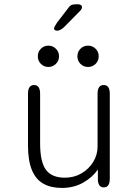

<svg xmlns="http://www.w3.org/2000/svg" viewBox="-20 -888 659 919"><path d="M143 -481Q172 -481 172 -439.5V-201.5Q172 -113.5 199.8 -75.5Q227.5 -37.5 290.5 -37.5Q334.5 -37.5 370 -58.2Q405.5 -79 426.2 -113Q447 -147 447 -186V-439.5Q447 -481 476.5 -481Q505.5 -481 505.5 -439.5V-32.5Q505.5 9 476.5 9Q452 9 448.5 -24V-76.5Q422 -38.5 377.5 -13.5Q333 11.5 276 11.5Q223.5 11.5 187.2 -9Q151 -29.5 132.5 -74.5Q114 -119.5 114 -193V-439.5Q114 -481 143 -481ZM211.5 -567.5Q190.5 -567.5 175.8 -582.2Q161 -597 161 -618.5Q161 -640 175.8 -654.8Q190.5 -669.5 211.5 -669.5Q232.5 -669.5 247.5 -654.8Q262.5 -640 262.5 -618.5Q262.5 -597 247.5 -582.2Q232.5 -567.5 211.5 -567.5ZM401.5 -567.5Q380 -567.5 365.2 -582.2Q350.5 -597 350.5 -618.5Q350.5 -640 365.2 -654.8Q380 -669.5 401.5 -669.5Q422.5 -669.5 437.5 -654.8Q452.5 -640 452.5 -618.5Q452.5 -597 437.5 -582.2Q422.5 -567.5 401.5 -567.5ZM253 -741Q249 -741 244 -743.2Q239 -745.5 239 -752Q239 -760 253.5 -780.5L302.5 -844Q311.5 -858 319.8 -862.8Q328 -867.5 343.5 -867.5H353Q361.5 -867.5 367 -864Q372.5 -860.5 372.5 -854.5Q372.5 -844.5 361 -833.5L289.5 -761Q279 -750.5 270 -745.8Q261 -741 253 -741Z"/></svg>

Font: Sono ExtraLight Monospace Light
Style: Regular
Weight: 300
Version: Version 2.112